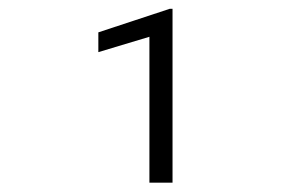

<svg xmlns="http://www.w3.org/2000/svg" viewBox="-20 -730 640 426"><path d="M362.8 -324.7H311.5V-648.4L198.2 -614.3V-658.2L356.4 -710.4H362.8Z"/></svg>

Font: Roboto Mono Light
Style: Regular
Weight: 300
Designer: Google
Version: Version 2.000985; 2015; ttfautohint (v1.3)